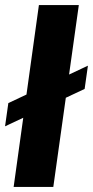

<svg xmlns="http://www.w3.org/2000/svg" viewBox="-33 -740 368 760"><path d="M21 0 121 -720H279L178 0ZM-13 -240 0 -332 315 -480 302 -388Z"/></svg>

Font: Chivo Medium
Style: Bold Italic
Weight: 700
Italic angle: -8.05°
Version: Version 2.002